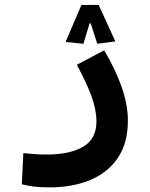

<svg xmlns="http://www.w3.org/2000/svg" viewBox="-20 -540 626 799"><path d="M186.5 239.7Q147.5 239.7 122.8 236.6Q98.1 233.4 70.8 227.1L77.1 97.2Q105 99.6 124.5 101.3Q144 103 176.8 103Q270.5 103 325.9 70.6Q381.3 38.1 381.3 -34.2Q381.3 -83.5 360.6 -139.9Q339.8 -196.3 299.8 -270.5L413.6 -330.6Q460.4 -252 486.3 -178Q512.2 -104 512.2 -38.1Q512.2 55.2 470.5 116.9Q428.7 178.7 355.2 209.2Q281.7 239.7 186.5 239.7ZM390.6 -519.5 460 -367.7 384.8 -357.9 357.4 -442.9H353L327.1 -357.9L252.9 -365.2L318.8 -519.5Z"/></svg>

Font: Cascadia Code NF
Style: Bold
Weight: 700
Monospace: yes
Designer: Aaron Bell
Foundry: Saja Typeworks
Version: Version 2404.023; ttfautohint (v1.8.4)